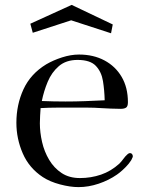

<svg xmlns="http://www.w3.org/2000/svg" viewBox="-20 -761 585 785"><path d="M408 -351Q407 -392 401 -429.5Q395 -467 372 -491.5Q349 -516 297 -516Q250 -516 220.5 -490.5Q191 -465 175 -426.5Q159 -388 151 -348Q176 -347 200 -346.5Q224 -346 248 -346Q288 -346 328 -347.5Q368 -349 408 -351ZM523 -122Q523 -117 521 -116Q518 -106 506.5 -92Q495 -78 481 -65.5Q467 -53 458 -47Q425 -24 383.5 -10Q342 4 301 4Q267 4 225.5 -7Q184 -18 155 -37Q99 -74 73 -134Q47 -194 47 -259Q47 -333 76 -396Q105 -459 169 -498Q198 -515 234 -526.5Q270 -538 303 -538Q362 -538 407 -514Q452 -490 477.5 -446.5Q503 -403 503 -343Q503 -326 495.5 -321Q488 -316 473 -316Q453 -316 433 -317Q413 -318 393 -319Q365 -321 337.5 -321Q310 -321 282 -321Q248 -321 214 -321Q180 -321 146 -319Q145 -303 144 -288Q143 -273 143 -257Q143 -220 152 -180.5Q161 -141 181 -107.5Q201 -74 232 -53.5Q263 -33 307 -33Q352 -33 393 -47Q434 -61 468 -92Q477 -101 484.5 -111.5Q492 -122 501 -130Q506 -135 512 -135Q517 -135 520 -131Q523 -127 523 -122ZM441 -661 434 -625 271 -678 114 -627 104 -664 273 -741Z"/></svg>

Font: Kaisei HarunoUmi
Style: Regular
Weight: 400
Designer: Font-Kai, 金井和夫
Foundry: KAZUO KANAI
Version: Version 5.003